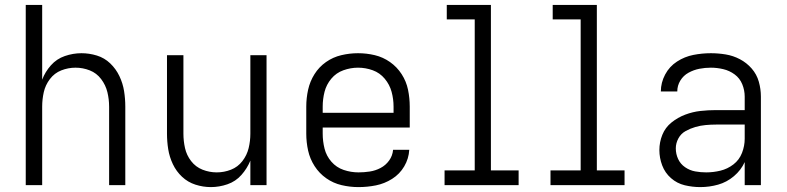

<svg xmlns="http://www.w3.org/2000/svg" viewBox="-20 -755 3208 783"><path d="M85 0H152V-320Q152 -350 158.5 -379Q165 -408 183.5 -432.5Q202 -457 230 -468Q258 -479 288 -479Q318 -479 346 -468Q374 -457 392.5 -432.5Q411 -408 418 -379Q425 -350 425 -320V0H491V-320Q491 -352 486 -383.5Q481 -415 467 -444.5Q453 -474 429.5 -496.5Q406 -519 375 -528.5Q344 -538 312 -538Q278 -538 244.5 -526.5Q211 -515 187.5 -488.5Q164 -462 152 -430V-735H85Z M840 8Q874 8 907.5 -3.5Q941 -15 964.5 -41.5Q988 -68 1001 -100V0H1067V-530H1001V-210Q1001 -180 994 -151Q987 -122 968.5 -98Q950 -74 922 -63Q894 -52 864 -52Q834 -52 806 -63Q778 -74 759.5 -98Q741 -122 734.5 -151Q728 -180 728 -210V-530H661V-210Q661 -178 666 -146.5Q671 -115 685 -85.5Q699 -56 722.5 -34Q746 -12 777 -2Q808 8 840 8Z M1442 8Q1478 8 1513 1Q1548 -6 1579 -25.5Q1610 -45 1628.5 -76.5Q1647 -108 1649 -144H1583Q1581 -120 1567 -100.5Q1553 -81 1532 -70Q1511 -59 1488 -55.5Q1465 -52 1442 -52Q1411 -52 1381.5 -62Q1352 -72 1331.5 -95.5Q1311 -119 1303.5 -149Q1296 -179 1296 -210V-235H1651V-320Q1651 -355 1644 -389Q1637 -423 1618 -452.5Q1599 -482 1570.5 -502Q1542 -522 1508.5 -530Q1475 -538 1440 -538Q1406 -538 1372 -530Q1338 -522 1309.5 -502Q1281 -482 1262.5 -452.5Q1244 -423 1236.5 -389Q1229 -355 1229 -320V-210Q1229 -175 1236.5 -141Q1244 -107 1263 -77.5Q1282 -48 1310.5 -28Q1339 -8 1373 0Q1407 8 1442 8ZM1585 -295H1296V-320Q1296 -351 1303.5 -380.5Q1311 -410 1331 -434Q1351 -458 1380.5 -468.5Q1410 -479 1440 -479Q1471 -479 1500 -468.5Q1529 -458 1549 -434Q1569 -410 1577 -380.5Q1585 -351 1585 -320Z M1793 0H2095V-60H1982V-735H1802V-676H1916V-60H1793Z M2225 0H2527V-60H2414V-735H2234V-676H2348V-60H2225Z M2836 8Q2873 8 2908.5 -2Q2944 -12 2973 -36.5Q3002 -61 3017 -94V0H3083V-361Q3083 -392 3074.5 -422Q3066 -452 3045.5 -475.5Q3025 -499 2997.5 -513.5Q2970 -528 2939.5 -533Q2909 -538 2879 -538Q2843 -538 2807.5 -531Q2772 -524 2741 -504Q2710 -484 2692.5 -451Q2675 -418 2675 -382H2742Q2742 -406 2754.5 -426.5Q2767 -447 2788 -458.5Q2809 -470 2832 -474.5Q2855 -479 2879 -479Q2904 -479 2929.5 -473Q2955 -467 2976 -451.5Q2997 -436 3007 -411.5Q3017 -387 3017 -361V-306H2900Q2868 -306 2836.5 -302.5Q2805 -299 2774.5 -287.5Q2744 -276 2718.5 -255.5Q2693 -235 2681 -205Q2669 -175 2669 -143Q2669 -111 2680.5 -80.5Q2692 -50 2716.5 -28.5Q2741 -7 2772.5 0.5Q2804 8 2836 8ZM2860 -52Q2837 -52 2815 -56Q2793 -60 2774 -73Q2755 -86 2745.5 -106.5Q2736 -127 2736 -150Q2736 -171 2746.5 -190.5Q2757 -210 2776 -220.5Q2795 -231 2815.5 -237Q2836 -243 2857.5 -245Q2879 -247 2900 -247H3017V-189Q3017 -160 3006 -131.5Q2995 -103 2971 -84.5Q2947 -66 2918 -59Q2889 -52 2860 -52Z"/></svg>

Font: Iosevka Sparkle Light
Style: Regular
Weight: 300
Designer: Belleve Invis
Foundry: Belleve Invis
Version: Version 4.5.0; ttfautohint (v1.8.3)